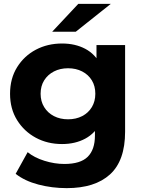

<svg xmlns="http://www.w3.org/2000/svg" viewBox="-20 -771 740 993"><path d="M325 202Q249 202 178.5 183.5Q108 165 61 128L123 16Q157 44 209.5 60.5Q262 77 313 77Q396 77 433.5 40Q471 3 471 -70V-151L481 -286L479 -422V-538H627V-90Q627 60 549 131Q471 202 325 202ZM301 -26Q226 -26 165.5 -58.5Q105 -91 68.5 -149.5Q32 -208 32 -286Q32 -365 68.5 -423.5Q105 -482 165.5 -514Q226 -546 301 -546Q369 -546 421 -518.5Q473 -491 502 -433.5Q531 -376 531 -286Q531 -197 502 -139.5Q473 -82 421 -54Q369 -26 301 -26ZM332 -154Q373 -154 405 -170.5Q437 -187 455 -217Q473 -247 473 -286Q473 -326 455 -355.5Q437 -385 405 -401.5Q373 -418 332 -418Q291 -418 259 -401.5Q227 -385 208.5 -355.5Q190 -326 190 -286Q190 -247 208.5 -217Q227 -187 259 -170.5Q291 -154 332 -154ZM250 -607 385 -751H553L372 -607Z"/></svg>

Font: Montserrat Thin
Style: Bold
Weight: 700
Version: Version 9.000